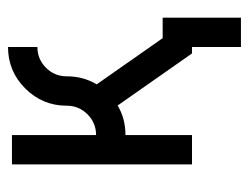

<svg xmlns="http://www.w3.org/2000/svg" viewBox="-91 -408 621 479"><g transform="rotate(-90 219.5 -168.5)"><path d="M415 122.1H341.8V0H325.7L195.8 -185.5Q163.1 -166 122.1 -166V0H48.8V-449.2H122.1V-239.3Q152.3 -239.3 173.8 -260.7Q195.3 -282.2 195.3 -312.5Q195.3 -373 238.3 -416Q281.2 -459 341.8 -459V-385.7Q311.5 -385.7 290 -364.3Q268.6 -342.8 268.6 -312.5Q268.6 -271 248.5 -237.8L363.8 -73.2H415Z"/></g></svg>

Font: Catrinity
Style: Regular
Weight: 400
Designer: Alexander Lange
Foundry: High-Logic / Made with FontCreator
Version: Version 2.090;May 20, 2024;FontCreator 15.0.0.2974 64-bit